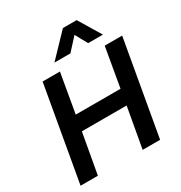

<svg xmlns="http://www.w3.org/2000/svg" viewBox="-213 -1097 1177 1248"><g transform="rotate(-30 375.0 -472.5)"><path d="M28 0 153 -710H283L232 -416H568L619 -710H750L625 0H494L548 -302H212L158 0ZM645 -778H534L484 -869L401 -778H281L441 -945H544Z"/></g></svg>

Font: Livvic SemiBold
Style: Italic
Weight: 600
Italic angle: -10°
Designer: Jacques Le Bailly, Baron von Fonthausen
Version: Version 1.001; ttfautohint (v1.8.2)